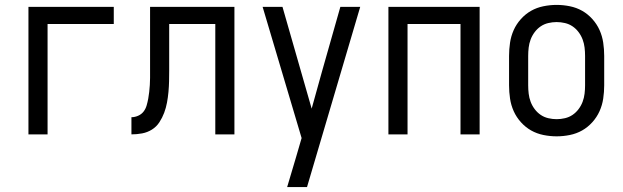

<svg xmlns="http://www.w3.org/2000/svg" viewBox="-20 -548 2540 783"><path d="M96 0V-520H444V-450H174V0Z M516 0V-70Q530 -70 543.5 -76Q557 -82 565.5 -93Q574 -104 578 -118Q582 -132 584.5 -145.5Q587 -159 588.5 -173Q590 -187 591 -201.5Q592 -216 592 -230Q592 -244 592 -258V-520H936V0H858V-450H670V-260Q670 -238 669.5 -216.5Q669 -195 667 -173Q665 -151 661 -129.5Q657 -108 649.5 -88Q642 -68 630 -49.5Q618 -31 599.5 -19.5Q581 -8 559.5 -4Q538 0 516 0Z M1151 215Q1160 185 1169 154.5Q1178 124 1187 94L1210 15L1051 -520H1132L1251 -105L1293 -256L1368 -520H1449L1232 215Z M1564 0V-520H1936V0H1858V-450H1642V0Z M2250 8Q2223 8 2196 2.5Q2169 -3 2146 -16Q2123 -29 2104.5 -49.5Q2086 -70 2075 -94.5Q2064 -119 2060 -146Q2056 -173 2056 -200V-320Q2056 -347 2060 -374Q2064 -401 2075 -425.5Q2086 -450 2104.5 -470.5Q2123 -491 2146 -504Q2169 -517 2196 -522.5Q2223 -528 2250 -528Q2277 -528 2304 -522.5Q2331 -517 2354 -504Q2377 -491 2395.5 -470.5Q2414 -450 2425 -425.5Q2436 -401 2440 -374Q2444 -347 2444 -320V-200Q2444 -173 2440 -146Q2436 -119 2425 -94.5Q2414 -70 2395.5 -49.5Q2377 -29 2354 -16Q2331 -3 2304 2.5Q2277 8 2250 8ZM2250 -62Q2267 -62 2284 -66Q2301 -70 2315 -79.5Q2329 -89 2339.5 -103Q2350 -117 2356 -133Q2362 -149 2364 -166Q2366 -183 2366 -200V-320Q2366 -337 2364 -354Q2362 -371 2356 -387Q2350 -403 2339.5 -417Q2329 -431 2315 -440.5Q2301 -450 2284 -454Q2267 -458 2250 -458Q2233 -458 2216 -454Q2199 -450 2185 -440.5Q2171 -431 2160.5 -417Q2150 -403 2144 -387Q2138 -371 2136 -354Q2134 -337 2134 -320V-200Q2134 -183 2136 -166Q2138 -149 2144 -133Q2150 -117 2160.5 -103Q2171 -89 2185 -79.5Q2199 -70 2216 -66Q2233 -62 2250 -62Z"/></svg>

Font: Iosevka NFM
Style: Regular
Weight: 400
Monospace: yes
Designer: Belleve Invis
Foundry: Belleve Invis
Version: Version 29.0.4; ttfautohint (v1.8.4);Nerd Fonts 3.3.0